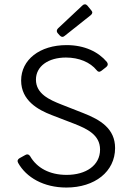

<svg xmlns="http://www.w3.org/2000/svg" viewBox="-20 -842 582 874"><path d="M243.2 -690.4 252.9 -679.7C259.8 -672.9 266.6 -671.9 274.4 -678.7L393.6 -773.4C401.4 -780.3 402.3 -787.1 395.5 -794.9L377.9 -816.4C371.1 -824.2 362.3 -824.2 355.5 -817.4L244.1 -712.9C237.3 -706.1 236.3 -697.3 243.2 -690.4ZM62.5 -100.6C99.6 -34.2 178.7 11.7 282.2 11.7C411.1 11.7 503.9 -60.5 503.9 -168C503.9 -256.8 436.5 -296.9 359.4 -327.1L259.8 -366.2C205.1 -387.7 143.6 -415 143.6 -479.5C143.6 -540 199.2 -580.1 280.3 -580.1C339.8 -580.1 390.6 -558.6 419.9 -522.5C425.8 -514.6 432.6 -512.7 441.4 -519.5L463.9 -537.1C471.7 -543.9 472.7 -550.8 466.8 -559.6C427.7 -606.4 364.3 -636.7 283.2 -636.7C161.1 -636.7 76.2 -570.3 76.2 -475.6C76.2 -383.8 154.3 -341.8 214.8 -318.4L316.4 -279.3C376 -255.9 435.5 -228.5 435.5 -161.1C435.5 -88.9 371.1 -45.9 283.2 -45.9C205.1 -45.9 147.5 -78.1 117.2 -130.9C111.3 -139.6 104.5 -141.6 95.7 -136.7L69.3 -122.1C60.5 -117.2 57.6 -109.4 62.5 -100.6Z"/></svg>

Font: Ed Sans Neue Light
Style: Regular
Weight: 300
Designer: Stephen Hutchings
Version: Version 1.004;PS 001.004;hotconv 1.0.88;makeotf.lib2.5.64775